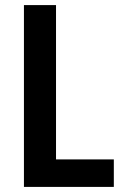

<svg xmlns="http://www.w3.org/2000/svg" viewBox="-20 -734 487 754"><path d="M74 0V-714H200V-108H427V0Z"/></svg>

Font: Noto Sans Bengali Condensed SemiBold
Style: Regular
Weight: 600
Width: 3
Designer: Joana Ranito - Universal Thirst; Jelle Bosma - Monotype Design Team
Foundry: Universal Thirst ehf.
Version: Version 3.000; ttfautohint (v1.8.4.7-5d5b)